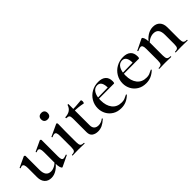

<svg xmlns="http://www.w3.org/2000/svg" viewBox="111 -1410 2227 2227"><g transform="rotate(-45 1224.5 -297.0)"><path d="M75 -114V-263Q75 -298 67.5 -314.5Q60 -331 44 -331Q31 -331 16 -323H15Q11 -323 9 -328Q7 -333 10 -335L136 -394L141 -395Q145 -395 150 -391Q155 -387 155 -384V-157Q155 -101 175.5 -73.5Q196 -46 238 -46Q270 -46 302.5 -64.5Q335 -83 356 -113L362 -101Q280 11 189 11Q135 11 105 -22.5Q75 -56 75 -114ZM448 -50Q460 -50 493 -62L495 -63Q498 -63 500 -58Q502 -53 499 -51L368 12L364 13Q353 13 345 -12Q337 -37 337 -79V-263Q337 -298 329.5 -314.5Q322 -331 306 -331Q294 -331 278 -323H277Q273 -323 271 -328.5Q269 -334 273 -335L399 -394L403 -395Q407 -395 412 -391Q417 -387 417 -384V-113Q417 -79 424 -64.5Q431 -50 448 -50Z M545 -12Q579 -12 590.5 -26Q602 -40 602 -81V-263Q602 -297 595 -312.5Q588 -328 571 -328Q555 -328 531 -316H530Q526 -316 524 -321Q522 -326 525 -328L669 -395L672 -396Q676 -396 680.5 -391.5Q685 -387 685 -384V-363Q683 -321 683 -264V-81Q683 -40 694.5 -26Q706 -12 740 -12Q743 -12 743 -6Q743 0 740 0Q715 0 700 -1L642 -2L584 -1Q570 0 545 0Q542 0 542 -6Q542 -12 545 -12ZM582 -555Q582 -579 596.5 -593Q611 -607 637 -607Q662 -607 675.5 -593Q689 -579 689 -555Q689 -529 675.5 -515Q662 -501 637 -501Q611 -501 596.5 -515Q582 -529 582 -555Z M850 -77V-303Q850 -336 839.5 -347Q829 -358 799 -358Q798 -358 796.5 -360.5Q795 -363 795 -366Q795 -369 796.5 -371.5Q798 -374 799 -374Q893 -378 917 -455Q918 -459 925 -459Q932 -459 932 -455V-110Q932 -71 951.5 -52.5Q971 -34 1006 -34Q1048 -34 1085 -63L1087 -64Q1090 -64 1092.5 -59.5Q1095 -55 1092 -53Q1055 -19 1022 -3.5Q989 12 952 12Q909 12 879.5 -8.5Q850 -29 850 -77ZM903 -352V-376Q967 -376 1065 -386Q1067 -386 1069.5 -378.5Q1072 -371 1072 -362Q1072 -353 1068.5 -344Q1065 -335 1061 -336Q989 -352 903 -352Z M1137 -181Q1137 -240 1166 -289Q1195 -338 1245.5 -366.5Q1296 -395 1358 -395Q1418 -395 1450.5 -366Q1483 -337 1483 -280Q1483 -265 1480.5 -258Q1478 -251 1472 -251H1390Q1395 -375 1322 -375Q1277 -375 1251.5 -334Q1226 -293 1226 -223Q1226 -135 1267 -83.5Q1308 -32 1383 -32Q1411 -32 1430 -39Q1449 -46 1480 -62L1482 -63Q1484 -63 1486.5 -59Q1489 -55 1487 -53Q1451 -19 1414 -3.5Q1377 12 1334 12Q1273 12 1228.5 -15Q1184 -42 1160.5 -86Q1137 -130 1137 -181ZM1196 -267 1418 -271V-251L1197 -250Z M1545 -181Q1545 -240 1574 -289Q1603 -338 1653.5 -366.5Q1704 -395 1766 -395Q1826 -395 1858.5 -366Q1891 -337 1891 -280Q1891 -265 1888.5 -258Q1886 -251 1880 -251H1798Q1803 -375 1730 -375Q1685 -375 1659.5 -334Q1634 -293 1634 -223Q1634 -135 1675 -83.5Q1716 -32 1791 -32Q1819 -32 1838 -39Q1857 -46 1888 -62L1890 -63Q1892 -63 1894.5 -59Q1897 -55 1895 -53Q1859 -19 1822 -3.5Q1785 12 1742 12Q1681 12 1636.5 -15Q1592 -42 1568.5 -86Q1545 -130 1545 -181ZM1604 -267 1826 -271V-251L1605 -250Z M2236 -12Q2270 -12 2281 -26Q2292 -40 2292 -81V-231Q2292 -287 2271.5 -313.5Q2251 -340 2207 -340Q2174 -340 2140.5 -322Q2107 -304 2086 -274L2081 -286Q2161 -398 2257 -398Q2312 -398 2342.5 -365Q2373 -332 2373 -274V-81Q2373 -40 2384.5 -26Q2396 -12 2430 -12Q2433 -12 2433 -6Q2433 0 2430 0Q2405 0 2390 -1L2333 -2L2276 -1Q2261 0 2236 0Q2233 0 2233 -6Q2233 -12 2236 -12ZM1967 -12Q2001 -12 2012 -26Q2023 -40 2023 -81V-272Q2023 -304 2015.5 -319Q2008 -334 1991 -334Q1976 -334 1941 -319H1940Q1936 -319 1934 -324Q1932 -329 1935 -330L2066 -394Q2072 -396 2073 -396Q2084 -396 2094 -371Q2104 -346 2104 -306V-81Q2104 -40 2115.5 -26Q2127 -12 2161 -12Q2164 -12 2164 -6Q2164 0 2161 0Q2136 0 2121 -1L2064 -2L2006 -1Q1992 0 1967 0Q1964 0 1964 -6Q1964 -12 1967 -12Z"/></g></svg>

Font: Cormorant Garamond SemiBold
Style: Regular
Weight: 600
Designer: Christian Thalmann (Catharsis Fonts)
Foundry: Catharsis Fonts
Version: Version 4.000